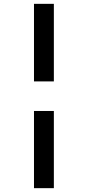

<svg xmlns="http://www.w3.org/2000/svg" viewBox="-20 -889 458 1000"><path d="M157 91V-311H260.5V91ZM157 -465V-869H260.5V-465Z"/></svg>

Font: Koeln Type Sans
Style: Regular
Weight: 400
Designer: Eben Sorkin
Foundry: Eben Sorkin
Version: Version 2.001